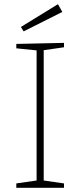

<svg xmlns="http://www.w3.org/2000/svg" viewBox="-20 -898 383 918"><path d="M286 -672 189 -658V-35L286 -21V0H58V-21L155 -35V-657L58 -667V-688L286 -693ZM93 -748 80 -769 257 -878 278 -841Z"/></svg>

Font: Bitter ExtraLight
Style: Regular
Weight: 200
Designer: Sol Matas, and Bitter project Authors
Foundry: Sol Matas
Version: Version 2.001